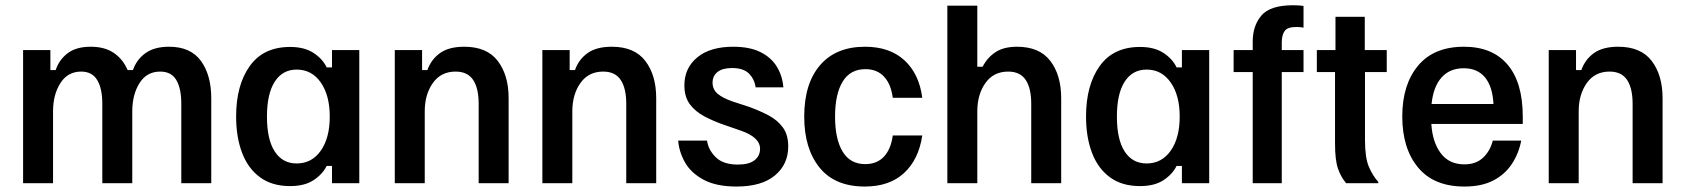

<svg xmlns="http://www.w3.org/2000/svg" viewBox="-20 -688 6323 721"><path d="M66.7 0V-500H169.2V-425H189.2Q201.7 -463.3 233.8 -487.9Q265.8 -512.5 320.8 -512.5Q373.3 -512.5 407.5 -489.2Q441.7 -465.8 459.2 -425H479.2Q493.3 -465 526.7 -488.8Q560 -512.5 615 -512.5Q695.8 -512.5 734.6 -459.2Q773.3 -405.8 773.3 -319.2V0H660.8V-298.3Q660.8 -355.8 642.1 -387.5Q623.3 -419.2 581.7 -419.2Q530.8 -419.2 503.8 -375.8Q476.7 -332.5 476.7 -270V0H364.2V-298.3Q364.2 -355.8 345 -387.5Q325.8 -419.2 285 -419.2Q234.2 -419.2 206.7 -375.8Q179.2 -332.5 179.2 -270V0Z M1069.2 10.8Q1001.7 10.8 956.7 -22.1Q911.7 -55 889.2 -113.8Q866.7 -172.5 866.7 -250.8Q866.7 -368.3 917.9 -440Q969.2 -511.7 1069.2 -511.7Q1123.3 -511.7 1157.5 -489.2Q1191.7 -466.7 1206.7 -435H1226.7V-500H1329.2V0H1226.7V-65H1206.7Q1191.7 -34.2 1157.9 -11.7Q1124.2 10.8 1069.2 10.8ZM1094.2 -74.2Q1150.8 -74.2 1184.6 -122.1Q1218.3 -170 1218.3 -250Q1218.3 -330 1184.6 -378.3Q1150.8 -426.7 1094.2 -426.7Q1040.8 -426.7 1011.7 -381.2Q982.5 -335.8 982.5 -250Q982.5 -164.2 1011.7 -119.2Q1040.8 -74.2 1094.2 -74.2Z M1462.5 0V-500H1565V-425H1585Q1599.2 -465 1632.5 -488.8Q1665.8 -512.5 1723.3 -512.5Q1808.3 -512.5 1849.2 -459.2Q1890 -405.8 1890 -319.2V0H1777.5V-298.3Q1777.5 -356.7 1756.7 -387.9Q1735.8 -419.2 1690.8 -419.2Q1635.8 -419.2 1605.4 -376.2Q1575 -333.3 1575 -270V0Z M2016.7 0V-500H2119.2V-425H2139.2Q2153.3 -465 2186.7 -488.8Q2220 -512.5 2277.5 -512.5Q2362.5 -512.5 2403.3 -459.2Q2444.2 -405.8 2444.2 -319.2V0H2331.7V-298.3Q2331.7 -356.7 2310.8 -387.9Q2290 -419.2 2245 -419.2Q2190 -419.2 2159.6 -376.2Q2129.2 -333.3 2129.2 -270V0Z M2745.8 12.5Q2670 12.5 2622.5 -12.9Q2575 -38.3 2552.5 -77.9Q2530 -117.5 2526.7 -160H2635Q2640 -125 2667.9 -97.5Q2695.8 -70 2750.8 -70Q2792.5 -70 2813.3 -86.2Q2834.2 -102.5 2834.2 -129.2Q2834.2 -172.5 2761.7 -197.5L2701.7 -218.3Q2660 -232.5 2625.4 -250.8Q2590.8 -269.2 2570.4 -296.7Q2550 -324.2 2550 -367.5Q2550 -432.5 2598.3 -472.5Q2646.7 -512.5 2733.3 -512.5Q2795.8 -512.5 2836.2 -492.1Q2876.7 -471.7 2897.5 -437.1Q2918.3 -402.5 2921.7 -360H2817.5Q2813.3 -390.8 2792.5 -411.7Q2771.7 -432.5 2729.2 -432.5Q2692.5 -432.5 2674.2 -417.5Q2655.8 -402.5 2655.8 -377.5Q2655.8 -352.5 2674.6 -336.2Q2693.3 -320 2731.7 -306.7L2790.8 -287.5Q2832.5 -272.5 2866.3 -254.6Q2900 -236.7 2920 -209.2Q2940 -181.7 2940 -138.3Q2940 -70.8 2890 -29.2Q2840 12.5 2745.8 12.5Z M3227.5 12.5Q3115 12.5 3057.5 -58.8Q3000 -130 3000 -250Q3000 -374.2 3059.6 -443.3Q3119.2 -512.5 3228.3 -512.5Q3320.8 -512.5 3376.2 -461.7Q3431.7 -410.8 3443.3 -320.8H3332.5Q3325.8 -372.5 3299.6 -400.4Q3273.3 -428.3 3230 -428.3Q3172.5 -428.3 3144.2 -381.2Q3115.8 -334.2 3115.8 -250Q3115.8 -165.8 3144.2 -118.8Q3172.5 -71.7 3229.2 -71.7Q3273.3 -71.7 3299.6 -100Q3325.8 -128.3 3332.5 -179.2H3443.3Q3430 -89.2 3375 -38.3Q3320 12.5 3227.5 12.5Z M3537.5 0V-666.7H3650V-437.5H3670Q3687.5 -471.7 3718.3 -492.1Q3749.2 -512.5 3799.2 -512.5Q3883.3 -512.5 3924.2 -459.2Q3965 -405.8 3965 -319.2V0H3852.5V-298.3Q3852.5 -356.7 3831.7 -387.9Q3810.8 -419.2 3765.8 -419.2Q3710.8 -419.2 3680.4 -376.2Q3650 -333.3 3650 -270V0Z M4260.8 10.8Q4193.3 10.8 4148.3 -22.1Q4103.3 -55 4080.8 -113.8Q4058.3 -172.5 4058.3 -250.8Q4058.3 -368.3 4109.6 -440Q4160.8 -511.7 4260.8 -511.7Q4315 -511.7 4349.2 -489.2Q4383.3 -466.7 4398.3 -435H4418.3V-500H4520.8V0H4418.3V-65H4398.3Q4383.3 -34.2 4349.6 -11.7Q4315.8 10.8 4260.8 10.8ZM4285.8 -74.2Q4342.5 -74.2 4376.2 -122.1Q4410 -170 4410 -250Q4410 -330 4376.2 -378.3Q4342.5 -426.7 4285.8 -426.7Q4232.5 -426.7 4203.3 -381.2Q4174.2 -335.8 4174.2 -250Q4174.2 -164.2 4203.3 -119.2Q4232.5 -74.2 4285.8 -74.2Z M4684.2 0V-417.5H4612.5V-500H4684.2V-531.7Q4684.2 -591.7 4717.1 -630Q4750 -668.3 4835.8 -668.3Q4856.7 -668.3 4875 -665.8V-584.2Q4864.2 -586.7 4848.3 -586.7Q4815 -586.7 4804.2 -571.7Q4793.3 -556.7 4793.3 -528.3V-500H4875V-417.5H4793.3V0Z M5035 0Q5015.8 -22.5 5004.6 -54.2Q4993.3 -85.8 4993.3 -149.2V-417.5H4925V-500H4995V-625H5105V-500H5187.5V-417.5H5105.8V-163.3Q5105.8 -95.8 5120.4 -61.7Q5135 -27.5 5155.8 -5V0Z M5479.2 12.5Q5364.2 12.5 5305 -59.2Q5245.8 -130.8 5245.8 -250.8Q5245.8 -370 5305 -441.2Q5364.2 -512.5 5477.5 -512.5Q5584.2 -512.5 5641.2 -445.4Q5698.3 -378.3 5698.3 -250V-222.5H5355Q5359.2 -154.2 5390.4 -112.5Q5421.7 -70.8 5479.2 -70.8Q5522.5 -70.8 5549.2 -95.8Q5575.8 -120.8 5585.8 -160H5692.5Q5683.3 -111.7 5657.5 -72.5Q5631.7 -33.3 5587.9 -10.4Q5544.2 12.5 5479.2 12.5ZM5355.8 -297.5H5588.3Q5585 -362.5 5556.7 -397.1Q5528.3 -431.7 5476.7 -431.7Q5424.2 -431.7 5393.3 -397.1Q5362.5 -362.5 5355.8 -297.5Z M5795.8 0V-500H5898.3V-425H5918.3Q5932.5 -465 5965.8 -488.8Q5999.2 -512.5 6056.7 -512.5Q6141.7 -512.5 6182.5 -459.2Q6223.3 -405.8 6223.3 -319.2V0H6110.8V-298.3Q6110.8 -356.7 6090 -387.9Q6069.2 -419.2 6024.2 -419.2Q5969.2 -419.2 5938.8 -376.2Q5908.3 -333.3 5908.3 -270V0Z"/></svg>

Font: Familjen Grotesk GF Medium
Style: Regular
Weight: 500
Designer: Anders Wikstroem, Jonas Baeckman, Matilda Gysing, Kristian Moeller
Foundry: Familjen STHLM AB
Version: Version 2.000; Beta; Release 4; Build 6